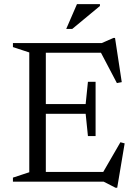

<svg xmlns="http://www.w3.org/2000/svg" viewBox="-20 -878 658 928"><path d="M442 -482.5V-351.5V-220.5H405L394 -328H151.5V-375H394L405 -482.5ZM568.5 -481 545 -476.5 462.5 -633.5 490 -623H151.5V-670H472L528 -694.5H536ZM471.5 -34 562 -190.5 582.5 -185 546.5 29.5H538.5L481 0H151.5V-47H494ZM42.5 0V-19.5L121.5 -45.5V-624.5L42.5 -650.5V-670H201.5V0ZM300 -738 352 -858H463V-849L329 -738Z"/></svg>

Font: Newsreader 16pt
Style: Regular
Weight: 400
Designer: Hugues Gentile
Foundry: Production Type
Version: Version 1.003